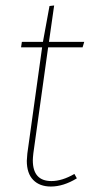

<svg xmlns="http://www.w3.org/2000/svg" viewBox="-20 -672 334 702"><path d="M102 -112Q100 -94 100 -86Q100 -10 168 -10Q207 -10 252 -36L261 -20Q212 10 166 10Q125 10 101.5 -14Q78 -38 78 -84Q78 -91 80 -111L134 -499H57L60 -519H137L161 -650L178 -652L159 -519H288L282 -499H156Z"/></svg>

Font: Fira Sans Condensed Thin
Style: Italic
Weight: 250
Width: 3
Italic angle: -8°
Designer: Carrois Corporate & Edenspiekermann AG
Foundry: Carrois Corporate GbR & Edenspiekermann AG
Version: Version 4.203